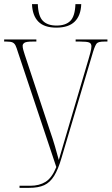

<svg xmlns="http://www.w3.org/2000/svg" viewBox="-20 -904 537 924"><path d="M251 -771Q193 -771 164.5 -800Q136 -829 134 -884H162Q164 -826 186.5 -803.5Q209 -781 252 -781Q296 -781 318.5 -803.5Q341 -826 343 -884H371Q369 -829 339.5 -800Q310 -771 251 -771ZM74 0V-10H126Q169 -10 199.5 -29Q230 -48 251 -100L66 -654Q60 -674 55 -684.5Q50 -695 41 -699.5Q32 -704 11 -704H0V-714H155V-704H137Q106 -704 97.5 -698Q89 -692 89 -684Q89 -675 92 -664Q95 -653 99 -641L218 -282Q235 -233 244 -201.5Q253 -170 263 -134Q276 -179 290.5 -227.5Q305 -276 321 -331L406 -619Q410 -633 415 -651Q420 -669 420 -681Q420 -695 409 -699.5Q398 -704 366 -704H344V-714H497V-704H482Q454 -704 446 -695.5Q438 -687 428 -655L276 -144Q260 -89 240.5 -57.5Q221 -26 193 -13Q165 0 120 0Z"/></svg>

Font: Noto Serif Display ExtraCondensed Thin
Style: Regular
Weight: 100
Width: 2
Designer: Monotype Design Team
Foundry: Monotype Imaging Inc.
Version: Version 2.009